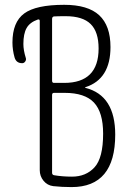

<svg xmlns="http://www.w3.org/2000/svg" viewBox="-20 -760 540 790"><path d="M194.3 -369.1V-48.8Q194.3 -41 202.1 -39.1Q236.3 -33.2 276.4 -33.2Q334 -33.2 369.1 -71.8Q404.3 -110.4 404.3 -210Q404.3 -297.9 366.7 -337.9Q329.1 -377.9 246.1 -377.9H202.1Q194.3 -377.9 194.3 -369.1ZM194.3 -681.6V-427.7Q194.3 -418.9 202.1 -418.9H244.1Q385.7 -418.9 385.7 -560.5Q385.7 -628.9 353 -661.1Q320.3 -693.4 250 -693.4Q216.8 -693.4 202.1 -692.4Q194.3 -691.4 194.3 -681.6ZM71.3 -500Q46.9 -500 40 -523.4Q31.2 -554.7 31.2 -585Q31.2 -668.9 79.6 -704.6Q127.9 -740.2 244.1 -740.2Q341.8 -740.2 388.2 -697.3Q434.6 -654.3 434.6 -566.4Q434.6 -434.6 332 -401.4Q330.1 -401.4 330.1 -400.4Q330.1 -398.4 332 -398.4Q454.1 -367.2 454.1 -206.1Q454.1 9.8 274.4 9.8Q234.4 9.8 199.2 5.9Q174.8 2.9 159.2 -16.1Q143.6 -35.2 143.6 -59.6V-673.8Q143.6 -681.6 135.7 -679.7Q102.5 -668 89.4 -644.5Q76.2 -621.1 76.2 -579.1Q76.2 -553.7 85.9 -522.5Q88.9 -514.6 84 -507.3Q79.1 -500 71.3 -500Z"/></svg>

Font: Rounded-X Mgen+ 1mn light
Style: Regular
Weight: 200
Designer: [Source Han Sans]
Ryoko NISHIZUKA  (kana & ideographs); Paul D. Hunt (Latin, Greek & Cyrillic); Wenlong ZHANG  (bopomofo
Version: Version 1.059.20150602